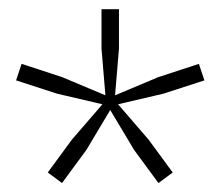

<svg xmlns="http://www.w3.org/2000/svg" viewBox="-20 -828 480 418"><path d="M237 -601 303.5 -524 356 -452.5 325 -429.5 272 -501.5 220 -588.5 168 -501.5 115 -429.5 84 -452.5 136.5 -524 203 -601 104.5 -624 15 -653 27 -689 115.5 -660 209.5 -620.5 201 -722V-808H239V-722L230.5 -620.5L324.5 -660L413 -689L425 -653L335.5 -624Z"/></svg>

Font: Encode Sans SC Condensed Thin ExtraLight
Style: Regular
Weight: 250
Version: Version 3.002